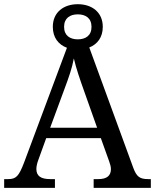

<svg xmlns="http://www.w3.org/2000/svg" viewBox="-20 -903 745 923"><path d="M164.1 -133.8 202.1 -238.8H464.8L504.9 -127C510.3 -111.8 513.2 -101.1 513.2 -89.8C513.2 -58.1 493.2 -42 453.1 -42H430.2V0H705.1V-42H691.9C651.9 -42 636.7 -53.7 621.1 -95.2L409.2 -674.8C448.7 -690.4 474.1 -724.1 474.1 -773.9C474.1 -844.7 421.4 -882.8 354 -882.8C286.6 -882.8 233.9 -844.7 233.9 -773.9C233.9 -722.7 260.7 -688.5 301.8 -673.3L95.2 -120.1C70.3 -55.7 57.6 -42 19 -42H0V0H244.1V-42H221.2C176.3 -42 154.8 -57.1 154.8 -90.8C154.8 -102.1 158.2 -118.2 164.1 -133.8ZM221.2 -289.1 289.1 -473.1C311 -531.7 326.2 -574.7 335 -622.1C346.2 -573.7 363.8 -522.9 384.8 -463.9L446.8 -289.1ZM288.1 -773.9C288.1 -815.9 316.4 -834 354 -834C391.6 -834 419.9 -815.9 419.9 -773.9C419.9 -731.9 391.6 -713.9 354 -713.9C316.4 -713.9 288.1 -731.9 288.1 -773.9Z"/></svg>

Font: The Erased English
Style: Regular
Weight: 400
Designer: Monotype Design team + ligartures altered by 180 Amsterdam
Foundry: Monotype Imaging Inc.
Version: Version 1.030;Glyphs 3.1.2 (3151)